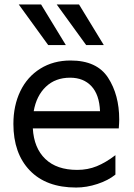

<svg xmlns="http://www.w3.org/2000/svg" viewBox="-20 -828 602 860"><path d="M40 -273Q40 -355 71 -419.5Q102 -484 160.5 -520.5Q219 -557 296 -557Q414 -557 464 -480Q514 -403 514 -293Q514 -279 512 -253H127Q132 -165 183 -116Q234 -67 326 -67Q373 -67 413.5 -83.5Q454 -100 497 -133V-46Q465 -20 416.5 -4Q368 12 321 12Q187 12 113.5 -64.5Q40 -141 40 -273ZM428 -330Q425 -404 389.5 -442Q354 -480 294 -480Q228 -480 185.5 -439.5Q143 -399 131 -330ZM196 -626 64 -808H164L275 -626ZM334 -808 445 -626H366L234 -808Z"/></svg>

Font: Application
Style: Regular
Weight: 400
Designer: Wei Huang
Foundry: Wei Huang
Version: Version 0.012